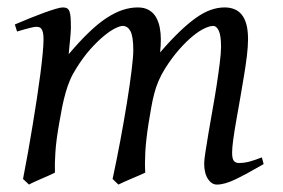

<svg xmlns="http://www.w3.org/2000/svg" viewBox="-20 -477 761 517"><path d="M689.9 -35.2Q644.5 -8.8 614.7 5.6Q585 20 564 20Q549.8 20 539.8 4.6Q529.8 -10.7 529.8 -37.1Q529.8 -45.9 533.2 -67.9Q536.6 -89.8 541.5 -119.4Q546.4 -148.9 552.5 -182.6Q558.6 -216.3 563.5 -248.3Q568.4 -280.3 571.8 -307.6Q575.2 -335 575.2 -351.1Q575.2 -381.3 569.1 -394.3Q563 -407.2 554.2 -407.2Q544.9 -407.2 530.8 -400.6Q516.6 -394 499.5 -380.1Q482.4 -366.2 463.1 -344.5Q443.8 -322.8 424.8 -293Q414.1 -275.9 407 -259.3Q399.9 -242.7 395.3 -224.9Q390.6 -207 387.2 -187.3Q383.8 -167.5 379.9 -144Q373 -99.6 371.3 -67.9Q369.6 -36.1 371.1 -12.2Q364.3 -8.8 354.5 -4.6Q344.7 -0.5 334.5 3.9Q324.2 8.3 314.7 12.5Q305.2 16.6 298.8 20L283.2 4.9Q293.9 -44.9 304 -98.6Q314 -152.3 321.8 -200.4Q329.6 -248.5 334.2 -286.1Q338.9 -323.7 338.9 -341.8Q338.9 -378.9 331.3 -393.1Q323.7 -407.2 310.1 -407.2Q303.7 -407.2 290.5 -400.9Q277.3 -394.5 260.3 -380.6Q243.2 -366.7 223.9 -345.2Q204.6 -323.7 186 -293.9Q175.8 -278.3 168.7 -261.7Q161.6 -245.1 156.5 -226.8Q151.4 -208.5 147.2 -188Q143.1 -167.5 139.2 -144Q131.3 -99.6 129.2 -67.6Q127 -35.6 127.9 -12.2Q121.6 -8.8 112.1 -4.6Q102.5 -0.5 92.5 3.9Q82.5 8.3 73.2 12.5Q64 16.6 58.1 20L42 4.9Q48.8 -29.3 55.4 -66.7Q62 -104 68.1 -141.1Q74.2 -178.2 79.6 -213.6Q85 -249 88.9 -279.3Q92.8 -309.6 95 -333.3Q97.2 -356.9 97.2 -371.1Q97.2 -382.3 95.7 -388.9Q94.2 -395.5 91.6 -399.2Q88.9 -402.8 85.4 -403.8Q82 -404.8 78.1 -404.8Q73.2 -404.8 64.7 -402.8Q56.2 -400.9 47.4 -398.4Q37.1 -395.5 25.9 -392.1L20 -411.1Q40.5 -419.9 61 -428.2Q81.5 -436.5 99.1 -442.9Q116.7 -449.2 129.9 -453.1Q143.1 -457 148.9 -457Q156.2 -457 160.6 -454.6Q165 -452.1 167.2 -446Q169.4 -439.9 170.2 -429Q170.9 -418 170.9 -400.9Q170.9 -395.5 170.2 -387.5Q169.4 -379.4 168.7 -369.9Q168 -360.4 166.7 -350.1Q165.5 -339.8 165 -331.1Q193.8 -365.2 219 -389.4Q244.1 -413.6 266.8 -428.5Q289.6 -443.4 310.3 -450.2Q331.1 -457 351.1 -457Q369.1 -457 381.3 -449.7Q393.6 -442.4 400.4 -430.2Q407.2 -418 410.2 -402.6Q413.1 -387.2 413.1 -371.1Q413.1 -361.8 412.6 -354.2Q412.1 -346.7 411.1 -335.9Q439.5 -368.7 463.4 -391.6Q487.3 -414.6 508.1 -429.2Q528.8 -443.8 547.6 -450.4Q566.4 -457 585 -457Q599.1 -457 610.8 -452.4Q622.6 -447.8 630.9 -437.5Q639.2 -427.2 643.6 -410.9Q647.9 -394.5 647.9 -371.1Q647.9 -352.5 644.8 -326.4Q641.6 -300.3 636.7 -271Q631.8 -241.7 626.5 -210.9Q621.1 -180.2 616.2 -152.6Q611.3 -125 608.2 -102.3Q605 -79.6 605 -65.9Q605 -49.3 609.9 -43.7Q614.7 -38.1 623 -38.1Q637.2 -38.1 651.1 -41.7Q665 -45.4 685.1 -53.2Z"/></svg>

Font: Gentium Basic
Style: Italic
Weight: 400
Italic angle: -8°
Designer: J. Victor Gaultney and Annie Olsen
Foundry: SIL International
Version: Version 1.102; 2013; Maintenance release